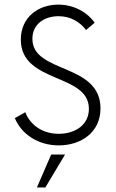

<svg xmlns="http://www.w3.org/2000/svg" viewBox="-20 -623 504 833"><path d="M234.9 7.8C331.5 7.8 416 -48.8 416 -152.3C416 -351.1 120.6 -302.7 120.6 -454.6C120.6 -521 175.3 -552.7 233.9 -552.7C286.1 -552.7 326.2 -528.3 353.5 -492.7L390.6 -524.4C360.8 -567.9 302.7 -603 232.9 -603C146 -603 70.3 -548.3 70.3 -451.2C70.3 -259.8 365.7 -306.6 365.7 -150.9C365.7 -81.1 306.2 -42.5 234.9 -42.5C163.6 -42.5 110.4 -81.5 89.8 -136.2L44.4 -110.4C73.2 -40.5 146 7.8 234.9 7.8ZM140.1 190.4H176.8L262.2 47.4H202.1Z"/></svg>

Font: Now Light
Style: Regular
Weight: 300
Designer: Alfredo Marco Pradil
Foundry: Alfredo Marco Pradil
Version: Version 1.200;hotconv 1.0.109;makeotfexe 2.5.65596